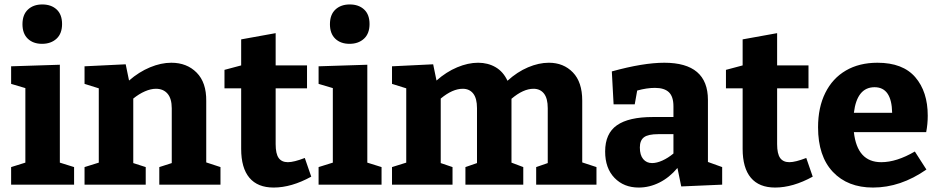

<svg xmlns="http://www.w3.org/2000/svg" viewBox="-20 -830 4222 863"><path d="M81 -721Q81 -764 105.5 -787Q130 -810 170 -810Q210 -810 234.5 -787.5Q259 -765 259 -722Q259 -679 234 -656Q209 -633 169 -633Q129 -633 105 -656Q81 -679 81 -721ZM249 -99 313 -79V0H30V-79L94 -99V-434L30 -453V-532L249 -539Z M971 -79V0H696V-79L752 -97V-343Q752 -387 733 -409Q714 -431 681 -431Q658 -431 631.5 -419.5Q605 -408 579 -387V-97L635 -79V0H360V-79L424 -99V-433L360 -453V-532L545 -541L560 -468Q605 -507 654.5 -527.5Q704 -548 750 -548Q820 -548 864 -503.5Q908 -459 907 -376V-100Z M1379 -36Q1290 13 1210 13Q1138 13 1101 -31Q1064 -75 1064 -161V-433H989V-516L1064 -536V-653L1219 -681V-536H1360V-433H1219V-182Q1219 -139 1232.5 -120Q1246 -101 1274 -101Q1301 -101 1350 -120Z M1463 -721Q1463 -764 1487.5 -787Q1512 -810 1552 -810Q1592 -810 1616.5 -787.5Q1641 -765 1641 -722Q1641 -679 1616 -656Q1591 -633 1551 -633Q1511 -633 1487 -656Q1463 -679 1463 -721ZM1631 -99 1695 -79V0H1412V-79L1476 -99V-434L1412 -453V-532L1631 -539Z M2661 -79V0H2390V-79L2442 -97V-344Q2442 -388 2425 -409.5Q2408 -431 2378 -431Q2332 -431 2279 -386V-384V-99L2332 -79V0H2072V-79L2124 -97V-344Q2124 -388 2107 -409.5Q2090 -431 2060 -431Q2014 -431 1961 -387V-97L2014 -79V0H1742V-79L1806 -99V-433L1742 -453V-532L1927 -541L1942 -468Q1986 -507 2035 -527.5Q2084 -548 2129 -548Q2173 -548 2207.5 -528Q2242 -508 2261 -467Q2305 -507 2353.5 -527.5Q2402 -548 2447 -548Q2513 -548 2555 -504.5Q2597 -461 2597 -378V-100Z M3226 -79V0L3042 8L3025 -75Q2989 -32 2944 -9.5Q2899 13 2851 13Q2784 13 2742 -30.5Q2700 -74 2700 -149Q2700 -230 2753 -267Q2806 -304 2914 -304H3007V-352Q3007 -396 2986.5 -415.5Q2966 -435 2924 -435Q2887 -435 2844 -423L2833 -361H2738L2730 -509Q2871 -548 2966 -548Q3162 -548 3162 -381V-102ZM2911 -97Q2932 -97 2957.5 -108.5Q2983 -120 3007 -140V-227H2939Q2893 -227 2874.5 -213Q2856 -199 2856 -167Q2856 -133 2871 -115Q2886 -97 2911 -97Z M3633 -36Q3544 13 3464 13Q3392 13 3355 -31Q3318 -75 3318 -161V-433H3243V-516L3318 -536V-653L3473 -681V-536H3614V-433H3473V-182Q3473 -139 3486.5 -120Q3500 -101 3528 -101Q3555 -101 3604 -120Z M4092 -149 4144 -68Q4028 13 3904 13Q3790 13 3723.5 -57.5Q3657 -128 3657 -258Q3657 -347 3689.5 -412.5Q3722 -478 3782 -513Q3842 -548 3924 -548Q4038 -548 4094 -483Q4150 -418 4150 -310Q4150 -272 4143 -236H3818Q3833 -101 3941 -101Q4010 -101 4092 -149ZM3818 -323H3990Q3988 -438 3911 -438Q3832 -438 3818 -323Z"/></svg>

Font: Bitter Pro OGT
Style: Bold
Weight: 700
Designer: Sol Matas, and Bitter project Authors
Foundry: Sol Matas
Version: Version 2.110